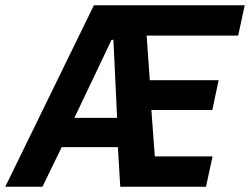

<svg xmlns="http://www.w3.org/2000/svg" viewBox="-58 -708 948 728"><path d="M-38 0 298 -688H870L845 -573H498L510 -404H771L747 -291H516L529 -115H748L723 0H398L389 -150H176L103 0ZM224 -261H386L372 -557H365Z"/></svg>

Font: Saira Semi Condensed SemiBold
Style: Italic
Weight: 600
Width: 4
Italic angle: -12°
Designer: Hector Gatti with collaboration of the Omnibus-Type team
Foundry: Omnibus-Type
Version: Version 1.001; ttfautohint (v1.8)